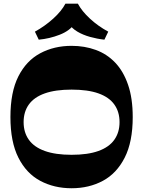

<svg xmlns="http://www.w3.org/2000/svg" viewBox="-20 -988 762 1022"><path d="M361 14Q268.2 14 194.3 -25.4Q120.3 -64.8 77.9 -148.8Q35.5 -232.8 35.5 -365Q35.5 -498.2 77.9 -581.7Q120.3 -665.2 194.3 -704.6Q268.2 -744 361 -744Q430.5 -744 490 -722.2Q549.5 -700.5 593.2 -654.6Q637 -608.7 661.7 -536.7Q686.5 -464.7 686.5 -365Q686.5 -232.8 643.7 -148.8Q601 -64.8 527.4 -25.4Q453.8 14 361 14ZM361 -164Q447.8 -164 504.1 -184.4Q560.5 -204.7 588.4 -243.9Q616.3 -283 616.3 -338Q616.3 -393 588.4 -431.9Q560.5 -470.8 504.1 -490.9Q447.8 -511 361 -511Q275.2 -511 218.5 -490.9Q161.7 -470.8 133.7 -431.9Q105.7 -393 105.7 -338Q105.7 -283 133.7 -243.9Q161.7 -204.7 218.5 -184.4Q275.2 -164 361 -164ZM186.3 -776.8 165.8 -819.5Q218.8 -848.7 262.9 -888.5Q307 -928.2 328.3 -968.5H394.5Q416 -928.2 459.2 -888.4Q502.5 -848.5 556.2 -819.5L535.7 -776.8Q497.2 -781 459.5 -791.5Q421.7 -802 392.1 -819.5Q362.5 -837 347.7 -861.3H376.5Q351.8 -824.3 297.6 -803.1Q243.5 -782 186.3 -776.8Z"/></svg>

Font: Savate ExtraLight
Style: Regular
Weight: 200
Designer: Max Esnée
Foundry: Plomb Type
Version: Version 2.000